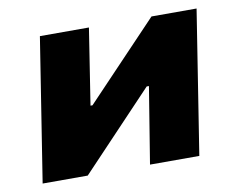

<svg xmlns="http://www.w3.org/2000/svg" viewBox="-62 -590 837 671"><g transform="rotate(-10 356.5 -254.5)"><path d="M38 0 118 -509H292L250 -239H257L514 -509H674L594 0H419L463 -271H455L198 0Z"/></g></svg>

Font: Nunito Sans 6pt Black
Style: Italic
Weight: 900
Italic angle: -9°
Version: Version 3.101;gftools[0.9.27]